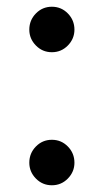

<svg xmlns="http://www.w3.org/2000/svg" viewBox="-20 -540 308 570"><path d="M67 -57Q67 -85 86.5 -105Q106 -125 134 -125Q162 -125 181.5 -105Q201 -85 201 -57Q201 -30 181.5 -10Q162 10 134 10Q106 10 86.5 -10Q67 -30 67 -57ZM67 -452Q67 -480 86.5 -500Q106 -520 134 -520Q162 -520 181.5 -500Q201 -480 201 -452Q201 -425 181.5 -405Q162 -385 134 -385Q106 -385 86.5 -405Q67 -425 67 -452Z"/></svg>

Font: Rising Sun SemiBold
Style: Regular
Weight: 600
Designer: Matt McInerney, Pablo Impallari, Rodrigo Fuenzalida (Raleway font), Stephen Hutchings (Greek), Cristiano Sobral (main ch
Foundry: The Rising Sun Project Authors
Version: Version 4.327; ttfautohint (v1.8.4.7-5d5b-dirty)